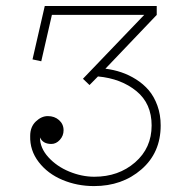

<svg xmlns="http://www.w3.org/2000/svg" viewBox="-20 -610 640 643"><path d="M113.8 -149.9Q123.5 -127.9 151.9 -127.9Q168 -127.9 180.4 -141.6Q192.9 -155.3 192.9 -173.8Q192.9 -194.3 177.7 -207.8Q162.6 -221.2 140.1 -221.2Q118.7 -221.2 99.9 -203.1Q81.1 -185.1 81.1 -154.8Q79.6 -106.4 109.6 -67.4Q139.6 -28.3 189 -7.6Q238.3 13.2 294.9 13.2Q389.2 13.2 453.6 -42.7Q518.1 -98.6 518.1 -189.9Q518.1 -226.1 507.1 -256.3Q496.1 -286.6 478.3 -307.6Q460.4 -328.6 436 -344Q411.6 -359.4 386.2 -367.9Q360.8 -376.5 333 -379.9L504.9 -560.1V-589.8H129.9L88.9 -411.1L118.2 -404.8L153.8 -560.1H462.9L257.8 -346.2L279.8 -325.2L308.1 -354Q385.7 -346.7 436.8 -304.9Q487.8 -263.2 487.8 -189.9Q487.8 -114.3 432.4 -66.2Q377 -18.1 295.9 -18.1Q253.9 -18.1 211.9 -35.4Q169.9 -52.7 141.8 -83.7Q113.8 -114.7 113.8 -149.9Z"/></svg>

Font: Compagnon Light
Style: Regular
Weight: 400
Designer: Juliette Duhe, Lea Pradine
Foundry: Velvetyne Type Foundry
Version: Version 1.000;PS 001.000;hotconv 1.0.88;makeotf.lib2.5.64775